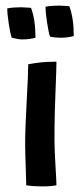

<svg xmlns="http://www.w3.org/2000/svg" viewBox="-20 -663 295 687"><path d="M182 0Q162 4 131 4Q99 4 74 0Q74 -14 72 -66Q70 -118 70 -152Q70 -202 75.5 -301Q81 -400 81 -433Q128 -442 168 -442H182Q182 -420 178.5 -332.5Q175 -245 175 -197V-162Q175 -127 178.5 -70.5Q182 -14 182 0ZM143 -639Q164 -643 192 -643Q199 -643 211 -642Q223 -641 228 -641Q244 -598 244 -534Q223 -528 196 -528Q175 -528 159 -532Q154 -546 148.5 -581.5Q143 -617 143 -639ZM6 -633Q27 -637 55 -637Q62 -637 74 -636Q86 -635 91 -635Q107 -592 107 -528Q86 -522 59 -522Q46 -522 22 -528Q17 -542 11.5 -577Q6 -612 6 -633Z"/></svg>

Font: Ponomar Unicode TT
Style: Regular
Weight: 400
Designer: Vladislav V. Dorosh, Yuri A.W. Shardt, Nikita Simmons, Aleksandr Andreev
Foundry: Ponomar Project
Version: 1.1